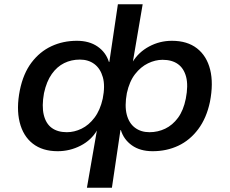

<svg xmlns="http://www.w3.org/2000/svg" viewBox="-20 -699 1075 899"><path d="M387 180 434 -90H435Q408 -43 357.5 -17Q307 9 250 9Q179 9 133.5 -26.5Q88 -62 72 -127Q56 -192 73 -277Q89 -355 127.5 -406Q166 -457 220.5 -482.5Q275 -508 340 -508Q398 -508 437 -481Q476 -454 490 -409H492L532 -679H648L602 -409H601Q629 -455 678.5 -481.5Q728 -508 785 -508Q857 -508 902.5 -472.5Q948 -437 964 -373Q980 -309 963 -222Q947 -146 908 -94Q869 -42 814.5 -16.5Q760 9 695 9Q636 9 597.5 -18.5Q559 -46 546 -90H544L504 180ZM293 -80Q328 -80 362 -96.5Q396 -113 422.5 -148Q449 -183 461 -237Q473 -297 461.5 -337.5Q450 -378 422 -399Q394 -420 354 -420Q314 -420 280.5 -403.5Q247 -387 222.5 -352.5Q198 -318 186 -263Q175 -202 185 -161Q195 -120 222.5 -100Q250 -80 293 -80ZM680 -80Q719 -80 753.5 -96.5Q788 -113 813.5 -147.5Q839 -182 850 -237Q862 -299 851.5 -339Q841 -379 813 -399Q785 -419 741 -419Q707 -419 673 -402.5Q639 -386 612.5 -352Q586 -318 574 -263Q563 -203 573.5 -162.5Q584 -122 612 -101Q640 -80 680 -80Z"/></svg>

Font: Nunito Sans 7pt SemiExpanded SemiBold
Style: Italic
Weight: 600
Width: 6
Italic angle: -9°
Designer: Vernon Adams
Foundry: Vernon Adams
Version: Version 3.101;gftools[0.9.27]